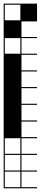

<svg xmlns="http://www.w3.org/2000/svg" viewBox="-20 -747 222 1046"><path d="M0 278.8V187.9H6.1V272.7H90.9V187.9H0V-727.3H181.8V-630.3H97V-545.5H181.8V-539.4H97V-454.5H181.8V-448.5H97V-363.6H181.8V-357.6H97V-272.7H181.8V-266.7H97V-181.8H181.8V-175.8H97V-90.9H181.8V-84.8H97V0H181.8V6.1H97V90.9H181.8V97H97V181.8H181.8V187.9H97V272.7H181.8V278.8ZM6.1 -636.4H90.9V-721.2H6.1ZM6.1 -454.5H90.9V-539.4H6.1ZM6.1 90.9H90.9V6.1H6.1ZM90.9 97H6.1V181.8H90.9Z"/></svg>

Font: Micro 5 Charted
Style: Regular
Weight: 400
Designer: Sarah Cadigan-Fried
Version: Version 1.000; ttfautohint (v1.8.4.7-5d5b)